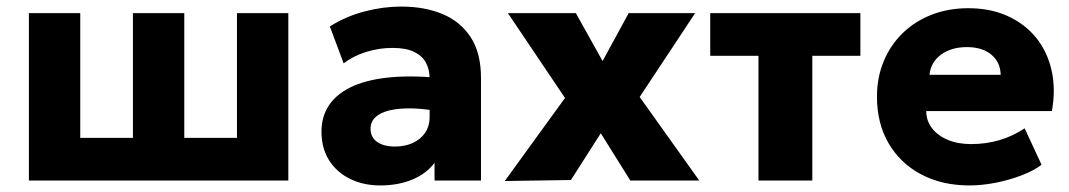

<svg xmlns="http://www.w3.org/2000/svg" viewBox="-20 -550 3258 585"><path d="M68 0V-510H224.5V-130H385V-510H541.5V-130H702V-510H858.5V0Z M1138.5 15Q1087.5 15 1047 -4.8Q1006.5 -24.5 983 -61.2Q959.5 -98 959.5 -149.5Q959.5 -193.5 981.2 -227.5Q1003 -261.5 1047 -283.5Q1091 -305.5 1157.8 -313.2Q1224.5 -321 1314 -313L1315.5 -211Q1268 -219.5 1229.8 -219.8Q1191.5 -220 1164.8 -213.2Q1138 -206.5 1123.5 -192.5Q1109 -178.5 1109 -158Q1109 -131.5 1129.2 -117.5Q1149.5 -103.5 1183.5 -103.5Q1213 -103.5 1236.8 -114Q1260.5 -124.5 1274.8 -144.8Q1289 -165 1289 -194.5V-311Q1289 -338.5 1277.5 -359.5Q1266 -380.5 1241.2 -392.2Q1216.5 -404 1175.5 -404Q1136 -404 1097 -392.2Q1058 -380.5 1027 -357L985 -469.5Q1034.5 -500.5 1091 -515.2Q1147.5 -530 1202 -530Q1274 -530 1328.8 -507Q1383.5 -484 1414.5 -436Q1445.5 -388 1445.5 -313V0H1304V-54Q1279.5 -21 1236.5 -3Q1193.5 15 1138.5 15Z M1518 1.5 1701.5 -251.5 1527.5 -510H1734.5L1816 -364L1895.5 -510H2098L1929 -254.5L2110.5 0H1900.5L1810.5 -144L1719.5 -1.5Z M2291 0V-380H2144V-510H2601.5V-380H2455V0Z M2934 15Q2850 15 2786.5 -18.8Q2723 -52.5 2687.5 -113.2Q2652 -174 2652 -255.5Q2652 -314.5 2672.8 -364Q2693.5 -413.5 2730.8 -449.5Q2768 -485.5 2818.8 -505.2Q2869.5 -525 2930.5 -525Q2997.5 -525 3050 -501.2Q3102.5 -477.5 3136.8 -435.2Q3171 -393 3184 -335.8Q3197 -278.5 3185 -211.5H2802Q2802.5 -181.5 2820 -159Q2837.5 -136.5 2868 -123.8Q2898.5 -111 2939 -111Q2984 -111 3024.5 -122.8Q3065 -134.5 3102 -159L3153.5 -48Q3130 -30 3092.8 -15.8Q3055.5 -1.5 3013.8 6.8Q2972 15 2934 15ZM2812 -322H3029Q3028 -360.5 3000.5 -383.5Q2973 -406.5 2926 -406.5Q2878.5 -406.5 2847.2 -383.5Q2816 -360.5 2812 -322Z"/></svg>

Font: Geologica Roman
Style: Bold
Weight: 700
Designer: Sindre Bremnes, Frode Helland
Foundry: Monokrom Skriftforlag AS
Version: Version 1.010;gftools[0.9.28]